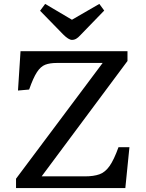

<svg xmlns="http://www.w3.org/2000/svg" viewBox="-20 -962 746 982"><path d="M62 0V-48L505 -640H270Q235 -640 211.5 -631Q188 -622 169 -593Q150 -564 129 -504L72 -499L85 -700H632V-650L193 -60H414Q459 -60 488.5 -70.5Q518 -81 540.5 -113Q563 -145 586 -209H642L621 0ZM348 -758Q331 -758 303 -786L185 -907L211 -942L348 -861L488 -942L513 -908L389 -780Q380 -770 370 -764Q360 -758 348 -758Z"/></svg>

Font: Literata 7pt
Style: Regular
Weight: 400
Designer: Latin by Veronika Burian and Jose Scaglione. Greek by Irene Vlachou. Cyrillic by Vera Evstafieva.
Foundry: TypeTogether
Version: Version 3.002